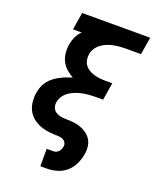

<svg xmlns="http://www.w3.org/2000/svg" viewBox="-168 -835 937 1140"><g transform="rotate(20 300.0 -265.0)"><path d="M228 205V95H270Q279 95 287.5 91.5Q296 88 302.5 81Q309 74 312.5 65Q316 56 318 47Q320 34 313 22.5Q306 11 294 6Q282 1 268 0.5Q254 0 240.5 -0.5Q227 -1 213.5 -2.5Q200 -4 187 -6.5Q174 -9 161.5 -13Q149 -17 137 -23Q125 -29 114.5 -36Q104 -43 95 -52Q86 -61 78.5 -71.5Q71 -82 66 -94Q61 -106 58 -119Q55 -132 54 -145.5Q53 -159 53.5 -172.5Q54 -186 57 -200Q60 -219 67.5 -238Q75 -257 88 -273.5Q101 -290 118 -303Q135 -316 153 -325.5Q171 -335 190.5 -342.5Q210 -350 229 -355Q206 -368 186 -386Q166 -404 154 -427.5Q142 -451 139.5 -479.5Q137 -508 142 -536Q146 -560 157 -583.5Q168 -607 187 -625H132L150 -735H580L562 -625H468Q449 -625 429.5 -623.5Q410 -622 390 -618Q370 -614 351 -606.5Q332 -599 315 -586.5Q298 -574 286.5 -556Q275 -538 272 -519Q269 -500 272.5 -482Q276 -464 286.5 -450Q297 -436 312.5 -427Q328 -418 345 -413Q362 -408 380.5 -406Q399 -404 418 -404H461L443 -294H400Q379 -294 358 -292.5Q337 -291 316 -287Q295 -283 274.5 -275.5Q254 -268 235 -255.5Q216 -243 203.5 -224.5Q191 -206 187 -185Q187 -185 187 -184.5Q187 -184 187 -184Q184 -167 190.5 -150.5Q197 -134 211 -125Q225 -116 242.5 -113Q260 -110 278 -110Q296 -110 313.5 -108.5Q331 -107 348 -103Q365 -99 380.5 -92Q396 -85 409.5 -75Q423 -65 433 -51.5Q443 -38 448 -22Q453 -6 453.5 12Q454 30 451 47Q446 79 431.5 110Q417 141 391.5 163.5Q366 186 333.5 195.5Q301 205 270 205Z"/></g></svg>

Font: Iosevka Curly Slab XBdEx
Style: Italic
Weight: 800
Width: 7
Italic angle: -9°
Monospace: yes
Designer: Belleve Invis
Foundry: Belleve Invis
Version: Version 11.1.0; ttfautohint (v1.8.3)